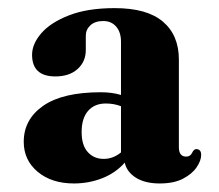

<svg xmlns="http://www.w3.org/2000/svg" viewBox="-20 -732 525 461"><path d="M57 -600.5Q57 -626.5 79.2 -652.2Q101.5 -678 145.8 -695.2Q190 -712.5 255.5 -712.5Q333 -712.5 371.2 -680Q409.5 -647.5 409.5 -589V-378.5Q409.5 -356 427 -356Q437 -356 441.2 -365Q445.5 -374 451 -374Q463 -374 463 -360Q463 -346.5 452.2 -330.5Q441.5 -314.5 419.5 -303Q397.5 -291.5 363.5 -291.5Q328.5 -291.5 306.5 -305.2Q284.5 -319 279.5 -341.5Q258 -317 225.8 -304.2Q193.5 -291.5 157.5 -291.5Q104 -291.5 70.5 -319.5Q37 -347.5 37 -391.5Q37 -445.5 83.8 -478Q130.5 -510.5 222 -510.5Q249 -510.5 270.5 -504V-632Q270.5 -654.5 259 -668Q247.5 -681.5 228 -681.5Q208 -681.5 197 -671.2Q186 -661 186 -646V-612Q186 -584 166.2 -566.2Q146.5 -548.5 113 -548.5Q57 -548.5 57 -600.5ZM176 -415Q176 -383 190.8 -366.8Q205.5 -350.5 229 -350.5Q251.5 -350.5 270.5 -366V-477Q253.5 -483.5 234 -483.5Q207 -483.5 191.5 -465.8Q176 -448 176 -415Z"/></svg>

Font: Fraunces 144pt Soft
Style: Bold
Weight: 700
Version: Version 1.000;[0bf87f6ff]